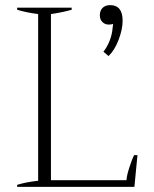

<svg xmlns="http://www.w3.org/2000/svg" viewBox="-20 -730 602 750"><path d="M384 -528Q399 -547 408.5 -571.5Q418 -596 420 -622L422 -637Q417 -634 405 -634Q390 -634 380 -644Q370 -654 370 -670Q370 -689 381 -699.5Q392 -710 410 -710Q459 -710 459 -649Q459 -616 443.5 -575Q428 -534 404 -511ZM47 -8Q83 -19 129 -24V-675Q77 -682 47 -692V-700H260V-692Q231 -683 179 -675V-26H474Q475 -44 485.5 -76.5Q496 -109 504 -124H517L505 0H47Z"/></svg>

Font: Trirong ExtraLight
Style: Regular
Weight: 275
Designer: Katatrad Team
Foundry: CadsonDemak
Version: Version 1.001